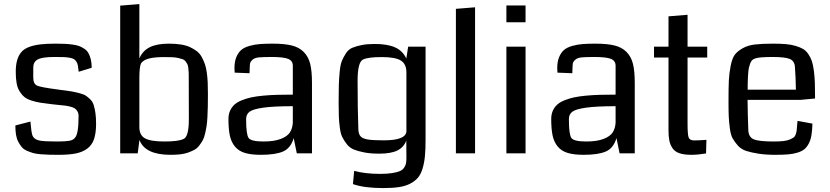

<svg xmlns="http://www.w3.org/2000/svg" viewBox="-20 -770 4167 964"><path d="M462.4 -148.4Q462.4 -101.6 452.1 -71.5Q441.9 -41.5 418.2 -23.9Q394.5 -6.3 360.6 0.5Q326.7 7.3 274.9 7.3Q244.6 7.3 226.3 6.8Q208 6.3 184.1 4.4Q160.2 2.4 146 -1.7Q131.8 -5.9 115.5 -12.9Q99.1 -20 89.8 -31Q80.6 -42 72.3 -57.1Q64 -72.3 60.5 -93Q57.1 -113.8 57.1 -140.1L132.8 -159.7Q137.2 -104 143.1 -89.4Q151.9 -69.3 179.7 -64Q200.7 -59.6 268.1 -59.6Q308.6 -59.6 328.4 -63.2Q348.1 -66.9 355 -77.1Q374.5 -93.3 374.5 -187Q374.5 -201.2 368.7 -211.2Q362.8 -221.2 354.5 -226.3Q346.2 -231.4 331.3 -235.1Q316.4 -238.8 304.4 -240Q292.5 -241.2 272.9 -243.2Q253.4 -245.1 241.7 -246.6Q206.1 -250.5 183.6 -254.2Q161.1 -257.8 138.2 -265.1Q115.2 -272.5 102.3 -283.2Q89.4 -293.9 78.6 -311Q67.9 -328.1 63.5 -352.1Q59.1 -376 59.1 -409.2Q59.1 -444.3 66.4 -468.8Q73.7 -493.2 87.9 -509.3Q102.1 -525.4 126.7 -534.4Q151.4 -543.5 182.1 -547.1Q212.9 -550.8 257.3 -550.8Q285.2 -550.8 303 -550Q320.8 -549.3 342 -546.6Q363.3 -543.9 376.5 -539.1Q389.6 -534.2 403.1 -525.4Q416.5 -516.6 423.8 -503.7Q431.2 -490.7 435.8 -472.2Q440.4 -453.6 440.4 -429.7L375 -409.7Q373 -428.7 371.3 -439.7Q369.6 -450.7 363.8 -460Q357.9 -469.2 351.6 -473.1Q345.2 -477.1 329.8 -480Q314.5 -482.9 298.8 -483.4Q283.2 -483.9 253.9 -483.9Q191.4 -483.9 169.2 -471.4Q147 -459 147 -430.7V-380.9Q147 -348.6 166.3 -340.1Q185.5 -331.5 269.5 -320.8Q278.3 -319.3 282.7 -318.8Q316.4 -314.9 336.2 -311.5Q356 -308.1 377.9 -302.5Q399.9 -296.9 411.4 -289.3Q422.9 -281.7 434.3 -270Q445.8 -258.3 450.9 -241.2Q456.1 -224.1 459.2 -201.7Q462.4 -179.2 462.4 -148.4Z M1023.9 -298.3Q1023.9 -261.2 1023.4 -236.8Q1022.9 -212.4 1021.5 -183.6Q1020 -154.8 1017.1 -136.5Q1014.2 -118.2 1009.3 -97.4Q1004.4 -76.7 997.1 -64Q989.7 -51.3 979.5 -38.1Q969.2 -24.9 955.6 -17.6Q941.9 -10.3 924.3 -3.9Q906.7 2.4 884.8 4.9Q862.8 7.3 835.9 7.3Q708 7.3 680.2 -67.4L671.4 0H583.5V-741.7L679.7 -749.5V-476.6Q695.8 -514.6 731.4 -532.7Q767.1 -550.8 828.1 -550.8Q861.3 -550.8 887.9 -546.6Q914.6 -542.5 934.3 -533.2Q954.1 -523.9 968.8 -512.5Q983.4 -501 993.2 -483.2Q1002.9 -465.3 1009 -447.3Q1015.1 -429.2 1018.6 -403.6Q1022 -377.9 1022.9 -354.5Q1023.9 -331.1 1023.9 -298.3ZM927.7 -371.6Q927.7 -392.6 927.5 -403.1Q927.2 -413.6 925.5 -427.7Q923.8 -441.9 920.9 -447.8Q918 -453.6 911.9 -461.7Q905.8 -469.7 897.2 -472.7Q888.7 -475.6 875.2 -478.8Q861.8 -481.9 845.2 -482.7Q828.6 -483.4 805.2 -483.4Q755.9 -483.4 728.3 -476.3Q700.7 -469.2 688.5 -452.6Q679.7 -436 679.7 -377.4V-131.3Q679.7 -91.3 708 -75.4Q736.3 -59.6 805.7 -59.6Q874.5 -59.6 900.4 -71.8Q928.2 -81.5 928.2 -170.4Z M1546.4 0H1470.2L1454.6 -76.7Q1439.9 -26.4 1401.6 -9.5Q1363.3 7.3 1289.6 7.3Q1240.7 7.3 1209.5 -2.2Q1178.2 -11.7 1159.7 -34.2Q1141.1 -56.6 1134 -89.1Q1127 -121.6 1127 -172.9Q1127 -195.8 1135 -213.9Q1143.1 -231.9 1157 -244.6Q1170.9 -257.3 1194.1 -266.6Q1217.3 -275.9 1242.2 -281.2Q1267.1 -286.6 1302.5 -289.8Q1337.9 -293 1371.6 -293.9Q1405.3 -294.9 1450.2 -294.9V-439.9Q1450.2 -464.8 1426.8 -474.4Q1403.3 -483.9 1343.3 -483.9Q1301.3 -483.9 1280.3 -481.9Q1259.3 -480 1248.3 -470.5Q1237.3 -460.9 1235.6 -451.7Q1233.9 -442.4 1233.4 -417Q1232.9 -407.7 1232.9 -402.3L1158.2 -405.3Q1157.2 -413.1 1157.2 -428.2Q1157.2 -460.9 1166.7 -483.6Q1176.3 -506.3 1191.4 -519.3Q1206.5 -532.2 1232.9 -539.6Q1259.3 -546.9 1285.2 -548.8Q1311 -550.8 1349.6 -550.8Q1408.2 -550.8 1444.8 -541.7Q1481.4 -532.7 1504.9 -509.3Q1528.3 -485.8 1537.4 -449.5Q1546.4 -413.1 1546.4 -354.5ZM1450.2 -153.3V-236.8Q1354 -236.8 1302.2 -229.5Q1250.5 -222.2 1233.2 -209.2Q1215.8 -196.3 1215.8 -172.9Q1215.8 -171.9 1215.8 -169.9Q1215.8 -95.7 1228 -77.6Q1240.2 -59.6 1302.7 -59.6Q1356 -59.6 1389.2 -72.3Q1422.4 -85 1435.3 -104.7Q1448.2 -124.5 1450.2 -153.3Z M2116.7 -535.6V-67.9Q2116.7 -19.5 2113.5 13.7Q2110.4 46.9 2101.8 75.7Q2093.3 104.5 2078.6 121.8Q2064 139.2 2039.8 151.9Q2015.6 164.6 1982.9 169.4Q1950.2 174.3 1904.3 174.3Q1808.6 174.3 1752 154.3L1758.3 87.9Q1813 103 1888.2 103Q1923.8 103 1948.5 99.1Q1973.1 95.2 1987.1 89.4Q2001 83.5 2008.5 72.5Q2016.1 61.5 2018.3 50.8Q2020.5 40 2020.5 23.4L2020 -64Q2006.8 -29.8 1974.6 -14.2Q1942.4 1.5 1883.8 1.5Q1841.8 1.5 1810.5 -4.4Q1779.3 -10.3 1757.3 -19Q1735.4 -27.8 1720.9 -46.6Q1706.5 -65.4 1698.2 -82.3Q1689.9 -99.1 1686 -130.6Q1682.1 -162.1 1681.2 -187.3Q1680.2 -212.4 1680.2 -255.9Q1680.2 -311 1681.2 -342.3Q1682.1 -373.5 1685.5 -409.9Q1689 -446.3 1696.8 -464.8Q1704.6 -483.4 1717 -502.7Q1729.5 -522 1749.5 -530.3Q1769.5 -538.6 1796.6 -543.9Q1823.7 -549.3 1861.3 -549.3Q1925.3 -549.3 1963.9 -532Q2002.4 -514.6 2020 -476.1L2029.3 -535.6ZM2020.5 -108.9V-406.7Q2020.5 -447.8 1993.4 -465.6Q1966.3 -483.4 1896.5 -483.4Q1828.1 -483.4 1802.7 -471.2Q1775.4 -458 1775.4 -364.3Q1775.4 -223.1 1779.3 -118.2Q1780.8 -95.2 1791.3 -84.5Q1801.8 -73.7 1827.1 -69.6Q1852.5 -65.4 1906.7 -65.4Q2015.6 -65.4 2020.5 -108.9Z M2365.2 0H2269V-725.6L2365.2 -733.4Z M2618.7 0H2522.5V-535.6H2618.7ZM2618.7 -742.7V-658.2H2522.5V-742.7Z M3167 0H3090.8L3075.2 -76.7Q3060.5 -26.4 3022.2 -9.5Q2983.9 7.3 2910.2 7.3Q2861.3 7.3 2830.1 -2.2Q2798.8 -11.7 2780.3 -34.2Q2761.7 -56.6 2754.6 -89.1Q2747.6 -121.6 2747.6 -172.9Q2747.6 -195.8 2755.6 -213.9Q2763.7 -231.9 2777.6 -244.6Q2791.5 -257.3 2814.7 -266.6Q2837.9 -275.9 2862.8 -281.2Q2887.7 -286.6 2923.1 -289.8Q2958.5 -293 2992.2 -293.9Q3025.9 -294.9 3070.8 -294.9V-439.9Q3070.8 -464.8 3047.4 -474.4Q3023.9 -483.9 2963.9 -483.9Q2921.9 -483.9 2900.9 -481.9Q2879.9 -480 2868.9 -470.5Q2857.9 -460.9 2856.2 -451.7Q2854.5 -442.4 2854 -417Q2853.5 -407.7 2853.5 -402.3L2778.8 -405.3Q2777.8 -413.1 2777.8 -428.2Q2777.8 -460.9 2787.4 -483.6Q2796.9 -506.3 2812 -519.3Q2827.1 -532.2 2853.5 -539.6Q2879.9 -546.9 2905.8 -548.8Q2931.6 -550.8 2970.2 -550.8Q3028.8 -550.8 3065.4 -541.7Q3102.1 -532.7 3125.5 -509.3Q3148.9 -485.8 3158 -449.5Q3167 -413.1 3167 -354.5ZM3070.8 -153.3V-236.8Q2974.6 -236.8 2922.9 -229.5Q2871.1 -222.2 2853.8 -209.2Q2836.4 -196.3 2836.4 -172.9Q2836.4 -171.9 2836.4 -169.9Q2836.4 -95.7 2848.6 -77.6Q2860.8 -59.6 2923.3 -59.6Q2976.6 -59.6 3009.8 -72.3Q3043 -85 3055.9 -104.7Q3068.8 -124.5 3070.8 -153.3Z M3526.9 -67.9 3524.9 0.5Q3483.9 7.3 3450.7 7.3Q3415 7.3 3391.8 -0.5Q3368.7 -8.3 3356.9 -25.4Q3345.2 -42.5 3340.8 -63.2Q3336.4 -84 3336.4 -116.2V-481H3263.7V-535.6H3336.4V-688L3432.1 -695.8V-535.6H3530.8V-481H3432.1V-148.9Q3432.1 -96.2 3437.3 -80.6Q3442.4 -64.9 3465.3 -64.9Q3487.8 -64.9 3526.9 -67.9Z M4072.3 -275.4Q4013.7 -269.5 3999.5 -268.6H3733.4Q3733.9 -197.8 3737.3 -113.3Q3739.7 -80.6 3765.4 -70.1Q3791 -59.6 3865.2 -59.6Q3893.1 -59.6 3913.1 -61.8Q3933.1 -64 3945.6 -69.6Q3958 -75.2 3965.1 -80.3Q3972.2 -85.4 3975.6 -96.4Q3979 -107.4 3980 -115Q3981 -122.6 3981.9 -137.9Q3982.9 -153.3 3984.4 -163.1L4059.1 -149.4Q4058.1 -115.2 4054.2 -91.6Q4050.3 -67.9 4041 -49.8Q4031.7 -31.7 4019 -21.2Q4006.3 -10.7 3984.9 -3.9Q3963.4 2.9 3937.5 5.1Q3911.6 7.3 3873.5 7.3Q3824.7 7.3 3788.6 1.7Q3752.4 -3.9 3726.8 -12.2Q3701.2 -20.5 3684.6 -39.3Q3668 -58.1 3658.4 -75.2Q3648.9 -92.3 3644.5 -125.5Q3640.1 -158.7 3638.9 -185.8Q3637.7 -212.9 3637.7 -260.7Q3637.7 -328.1 3639.4 -365.7Q3641.1 -403.3 3648.9 -441.2Q3656.7 -479 3669.9 -496.1Q3683.1 -513.2 3709 -527.8Q3734.9 -542.5 3770 -546.6Q3805.2 -550.8 3859.4 -550.8Q3897 -550.8 3924.3 -548.6Q3951.7 -546.4 3974.6 -539.6Q3997.6 -532.7 4012.5 -523.9Q4027.3 -515.1 4038.8 -498Q4050.3 -481 4056.4 -462.6Q4062.5 -444.3 4066.4 -414.1Q4070.3 -383.8 4071.3 -352.8Q4072.3 -321.8 4072.3 -275.4ZM3733.9 -319.8H3976.1Q3975.1 -382.3 3971.2 -434.1Q3969.2 -463.9 3945.6 -473.9Q3921.9 -483.9 3858.9 -483.9Q3789.1 -483.9 3770.5 -476.1Q3762.2 -473.6 3756.1 -467.5Q3750 -461.4 3746.1 -450.2Q3742.2 -439 3740 -429.2Q3737.8 -419.4 3736.6 -402.1Q3735.4 -384.8 3734.9 -375.2Q3734.4 -365.7 3734.1 -346.2Q3733.9 -326.7 3733.9 -319.8Z"/></svg>

Font: Coda
Style: Regular
Weight: 400
Designer: vernon adams
Foundry: vernon adams
Version: Version 2.001; ttfautohint (v0.8) -r 50 -G 200 -x